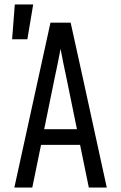

<svg xmlns="http://www.w3.org/2000/svg" viewBox="-20 -836 540 856"><path d="M34 -661 46 -816H128L102 -661ZM44 0 205 -735H295L349 -490L456 0H376L337 -190H163L124 0ZM323 -260 276 -490Q269 -522 262.5 -554Q256 -586 250 -618Q244 -586 237.5 -554Q231 -522 224 -490L177 -260Z"/></svg>

Font: Iosevka SS18
Style: Regular
Weight: 400
Monospace: yes
Designer: Belleve Invis
Foundry: Belleve Invis
Version: Version 25.1.1; ttfautohint (v1.8.4)